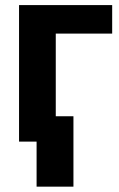

<svg xmlns="http://www.w3.org/2000/svg" viewBox="-20 -548 459 743"><path d="M414.1 -418H195.8V0H53.7V-528.3H414.1ZM264.2 174.3H121.6V-98.1H264.2Z"/></svg>

Font: Roboto Web
Style: Bold
Weight: 700
Designer: Google
Version: Version 1.200310; 2013